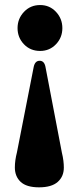

<svg xmlns="http://www.w3.org/2000/svg" viewBox="-20 -604 320 782"><path d="M139 159Q88 159 64.2 136.8Q40.5 114.5 40.5 78Q40.5 49.5 49 16.5L117.5 -332.5Q123 -356.5 141.5 -356.5Q160 -356.5 165 -332.5L232 17.5Q236.5 36 238.2 50.8Q240 65.5 240 78.5Q240 115 215 137Q190 159 139 159ZM143.5 -583.5Q182 -583.5 208 -555.8Q234 -528 234 -489.5Q234 -451 208 -423.8Q182 -396.5 143.5 -396.5Q103.5 -396.5 77.5 -423.8Q51.5 -451 51.5 -489.5Q51.5 -528 77.8 -555.8Q104 -583.5 143.5 -583.5Z"/></svg>

Font: Fraunces 144pt S050
Style: Bold
Weight: 700
Version: Version 1.000; ttfautohint (v1.8.3)